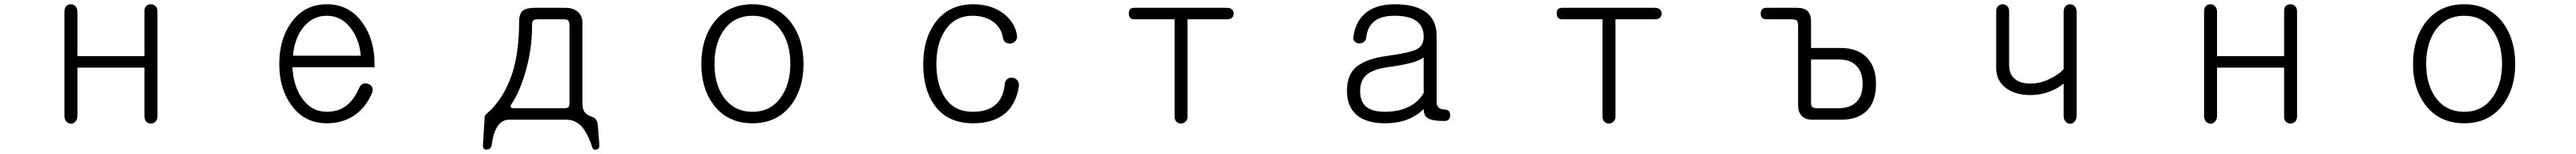

<svg xmlns="http://www.w3.org/2000/svg" viewBox="-20 -559 12040 719"><path d="M281.2 -503.9V-18.6Q281.2 -2 290 8.8Q298.8 17.6 311.5 18.6Q323.2 18.6 332 8.8Q341.8 -1 341.8 -17.6V-243.2H655.3V-14.6Q655.3 0 664.1 9.8Q672.9 17.6 685.5 17.6Q697.3 17.6 706.1 9.8Q715.8 0 715.8 -14.6V-506.8Q715.8 -522.5 706.1 -531.2Q697.3 -539.1 685.5 -539.1Q672.9 -539.1 664.1 -532.2Q655.3 -523.4 655.3 -508.8V-296.9H341.8V-503.9Q341.8 -520.5 332 -530.3Q323.2 -539.1 311.5 -539.1Q298.8 -539.1 290 -531.2Q281.2 -521.5 281.2 -503.9Z M1658.2 -147.5Q1635.7 -96.7 1605.5 -71.3Q1566.4 -37.1 1507.8 -37.1Q1433.6 -37.1 1388.7 -104.5Q1350.6 -162.1 1346.7 -245.1H1730.5V-259.8Q1730.5 -375 1673.8 -453.1Q1612.3 -539.1 1507.8 -539.1Q1402.3 -539.1 1340.8 -453.1Q1285.2 -375 1285.2 -259.8Q1285.2 -146.5 1340.8 -69.3Q1402.3 16.6 1507.8 16.6Q1582 16.6 1635.7 -20.5Q1689.5 -56.6 1718.8 -125Q1724.6 -139.6 1718.8 -152.3Q1712.9 -163.1 1701.2 -167Q1689.5 -171.9 1677.7 -168Q1664.1 -162.1 1658.2 -147.5ZM1349.6 -298.8Q1354.5 -370.1 1390.6 -421.9Q1434.6 -485.4 1507.8 -485.4Q1579.1 -485.4 1624 -420.9Q1661.1 -368.2 1666 -298.8Z M2615.2 -468.8Q2629.9 -468.8 2634.8 -463.9Q2641.6 -458 2641.6 -440.4V-78.1Q2641.6 -62.5 2635.7 -57.6Q2630.9 -53.7 2615.2 -53.7H2386.7Q2369.1 -53.7 2367.2 -58.6Q2363.3 -64.5 2377 -83Q2410.2 -135.7 2434.6 -218.8Q2466.8 -326.2 2466.8 -438.5Q2466.8 -457 2470.7 -461.9Q2475.6 -468.8 2494.1 -468.8ZM2479.5 -522.5Q2439.5 -522.5 2422.9 -508.8Q2406.2 -494.1 2406.2 -458Q2406.2 -323.2 2377 -225.6Q2344.7 -120.1 2276.4 -47.9L2259.8 -33.2Q2250 -24.4 2247.1 -19.5Q2244.1 -12.7 2244.1 2L2237.3 117.2Q2235.4 140.6 2255.9 139.6Q2275.4 137.7 2278.3 117.2Q2286.1 51.8 2312.5 21.5Q2332 0 2358.4 0H2627.9Q2666 0 2694.3 27.3Q2724.6 57.6 2747.1 126Q2751 142.6 2766.6 139.6Q2783.2 136.7 2781.2 116.2L2774.4 29.3Q2772.5 9.8 2766.6 1Q2759.8 -10.7 2744.1 -14.6Q2717.8 -24.4 2709 -41Q2702.1 -54.7 2702.1 -82V-452.1Q2702.1 -484.4 2681.6 -502.9Q2660.2 -522.5 2622.1 -522.5Z M3497.1 -539.1Q3380.9 -539.1 3315.4 -453.1Q3257.8 -376 3257.8 -259.8Q3257.8 -145.5 3315.4 -69.3Q3380.9 16.6 3497.1 16.6Q3612.3 16.6 3677.7 -69.3Q3735.4 -145.5 3735.4 -259.8Q3735.4 -376 3677.7 -453.1Q3612.3 -539.1 3497.1 -539.1ZM3497.1 -485.4Q3583 -485.4 3630.9 -416Q3673.8 -354.5 3673.8 -260.7Q3673.8 -168 3630.9 -106.4Q3583 -37.1 3497.1 -37.1Q3410.2 -37.1 3361.3 -106.4Q3319.3 -168 3319.3 -260.7Q3319.3 -354.5 3361.3 -416Q3410.2 -485.4 3497.1 -485.4Z M4528.3 -539.1Q4414.1 -539.1 4350.6 -453.1Q4294.9 -376 4294.9 -259.8Q4294.9 -139.6 4348.6 -66.4Q4409.2 16.6 4528.3 16.6Q4625 16.6 4680.7 -32.2Q4731.4 -78.1 4742.2 -159.2Q4743.2 -173.8 4734.4 -184.6Q4725.6 -194.3 4711.9 -196.3Q4698.2 -198.2 4688.5 -190.4Q4676.8 -181.6 4675.8 -164.1Q4668.9 -99.6 4630.9 -68.4Q4593.8 -37.1 4525.4 -37.1Q4440.4 -37.1 4396.5 -103.5Q4356.4 -164.1 4356.4 -260.7Q4356.4 -355.5 4396.5 -416Q4441.4 -485.4 4525.4 -485.4Q4584 -485.4 4624 -456.1Q4660.2 -427.7 4667 -383.8Q4668.9 -369.1 4679.7 -361.3Q4690.4 -354.5 4703.1 -355.5Q4716.8 -357.4 4724.6 -366.2Q4734.4 -377 4733.4 -390.6Q4726.6 -449.2 4674.8 -492.2Q4616.2 -539.1 4528.3 -539.1Z M5714.8 -522.5H5281.2Q5254.9 -522.5 5255.9 -496.1Q5255.9 -468.8 5281.2 -468.8H5469.7V-14.6Q5469.7 0 5478.5 9.8Q5487.3 17.6 5500 17.6Q5511.7 17.6 5520.5 8.8Q5530.3 0 5530.3 -14.6V-468.8H5715.8Q5730.5 -468.8 5739.3 -477.5Q5746.1 -485.4 5746.1 -496.1Q5746.1 -506.8 5738.3 -514.6Q5729.5 -522.5 5714.8 -522.5Z M6633.8 -125Q6611.3 -85 6568.4 -62.5Q6520.5 -37.1 6453.1 -37.1Q6393.6 -37.1 6364.3 -61.5Q6336.9 -85.9 6336.9 -132.8Q6336.9 -183.6 6366.2 -209Q6397.5 -236.3 6470.7 -246.1Q6543.9 -255.9 6585.9 -268.6Q6620.1 -279.3 6633.8 -291ZM6500 -539.1Q6417 -539.1 6368.2 -502.9Q6316.4 -463.9 6305.7 -389.6Q6302.7 -375 6310.5 -366.2Q6318.4 -357.4 6331.1 -356.4Q6342.8 -355.5 6352.5 -362.3Q6363.3 -369.1 6365.2 -381.8Q6370.1 -430.7 6399.4 -456.1Q6431.6 -485.4 6498 -485.4Q6567.4 -485.4 6601.6 -460Q6633.8 -435.5 6633.8 -387.7Q6633.8 -346.7 6603.5 -330.1Q6574.2 -313.5 6468.8 -298.8Q6350.6 -284.2 6305.7 -233.4Q6275.4 -198.2 6275.4 -133.8Q6275.4 -62.5 6319.3 -23.4Q6365.2 16.6 6453.1 16.6Q6517.6 16.6 6567.4 -4.9Q6605.5 -21.5 6633.8 -49.8Q6633.8 -19.5 6652.3 -7.8Q6672.9 5.9 6729.5 5.9Q6757.8 5.9 6757.8 -21.5Q6756.8 -47.9 6730.5 -47.9Q6712.9 -47.9 6703.1 -57.6Q6694.3 -66.4 6694.3 -83V-392.6Q6694.3 -469.7 6637.7 -506.8Q6587.9 -539.1 6500 -539.1Z M7714.8 -522.5H7281.2Q7254.9 -522.5 7255.9 -496.1Q7255.9 -468.8 7281.2 -468.8H7469.7V-14.6Q7469.7 0 7478.5 9.8Q7487.3 17.6 7500 17.6Q7511.7 17.6 7520.5 8.8Q7530.3 0 7530.3 -14.6V-468.8H7715.8Q7730.5 -468.8 7739.3 -477.5Q7746.1 -485.4 7746.1 -496.1Q7746.1 -506.8 7738.3 -514.6Q7729.5 -522.5 7714.8 -522.5Z M8348.6 -468.8Q8370.1 -468.8 8377 -463.9Q8383.8 -458 8383.8 -435.5V-66.4Q8383.8 -37.1 8399.4 -19.5Q8417 0 8449.2 0H8582Q8665 0 8707 -43.9Q8748 -86.9 8748 -168Q8748 -243.2 8709 -286.1Q8666 -335 8583 -335H8444.3V-458Q8444.3 -492.2 8427.7 -507.8Q8412.1 -522.5 8377.9 -522.5H8236.3Q8209 -522.5 8209 -496.1Q8209 -468.8 8236.3 -468.8ZM8444.3 -281.2H8575.2Q8627 -281.2 8655.3 -252.9Q8685.5 -222.7 8685.5 -168Q8685.5 -114.3 8659.2 -85.9Q8630.9 -53.7 8569.3 -53.7H8480.5Q8458 -53.7 8452.1 -57.6Q8444.3 -62.5 8444.3 -78.1Z M9685.5 -18.6V-504.9Q9685.5 -521.5 9675.8 -530.3Q9667 -539.1 9655.3 -539.1Q9642.6 -539.1 9633.8 -530.3Q9625 -520.5 9625 -504.9V-236.3Q9601.6 -210.9 9563.5 -192.4Q9517.6 -168.9 9469.7 -168.9Q9418.9 -168.9 9393.6 -193.4Q9370.1 -214.8 9370.1 -254.9V-506.8Q9370.1 -522.5 9360.4 -531.2Q9351.6 -539.1 9339.8 -539.1Q9327.1 -539.1 9318.4 -530.3Q9309.6 -521.5 9309.6 -505.9V-242.2Q9309.6 -174.8 9366.2 -140.6Q9409.2 -115.2 9467.8 -115.2Q9519.5 -115.2 9565.4 -133.8Q9600.6 -148.4 9625 -168.9V-18.6Q9625 -1 9633.8 8.8Q9642.6 18.6 9655.3 18.6Q9667 18.6 9675.8 8.8Q9685.5 -1 9685.5 -18.6Z M10281.2 -503.9V-18.6Q10281.2 -2 10290 8.8Q10298.8 17.6 10311.5 18.6Q10323.2 18.6 10332 8.8Q10341.8 -1 10341.8 -17.6V-243.2H10655.3V-14.6Q10655.3 0 10664.1 9.8Q10672.9 17.6 10685.5 17.6Q10697.3 17.6 10706.1 9.8Q10715.8 0 10715.8 -14.6V-506.8Q10715.8 -522.5 10706.1 -531.2Q10697.3 -539.1 10685.5 -539.1Q10672.9 -539.1 10664.1 -532.2Q10655.3 -523.4 10655.3 -508.8V-296.9H10341.8V-503.9Q10341.8 -520.5 10332 -530.3Q10323.2 -539.1 10311.5 -539.1Q10298.8 -539.1 10290 -531.2Q10281.2 -521.5 10281.2 -503.9Z M11497.1 -539.1Q11380.9 -539.1 11315.4 -453.1Q11257.8 -376 11257.8 -259.8Q11257.8 -145.5 11315.4 -69.3Q11380.9 16.6 11497.1 16.6Q11612.3 16.6 11677.7 -69.3Q11735.4 -145.5 11735.4 -259.8Q11735.4 -376 11677.7 -453.1Q11612.3 -539.1 11497.1 -539.1ZM11497.1 -485.4Q11583 -485.4 11630.9 -416Q11673.8 -354.5 11673.8 -260.7Q11673.8 -168 11630.9 -106.4Q11583 -37.1 11497.1 -37.1Q11410.2 -37.1 11361.3 -106.4Q11319.3 -168 11319.3 -260.7Q11319.3 -354.5 11361.3 -416Q11410.2 -485.4 11497.1 -485.4Z"/></svg>

Font: GulimChe
Style: Regular
Weight: 400
Monospace: yes
Version: Version 2.21